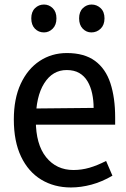

<svg xmlns="http://www.w3.org/2000/svg" viewBox="-20 -815 557 847"><path d="M293 12Q219 12 162 -22.5Q105 -57 73 -124Q41 -191 41 -288Q41 -380 71.5 -445.5Q102 -511 155 -546Q208 -581 275 -581Q352 -581 399 -546.5Q446 -512 467 -448Q488 -384 488 -297V-265H94L95 -336L393 -339Q393 -372 386.5 -402.5Q380 -433 366 -456.5Q352 -480 329.5 -493Q307 -506 274 -506Q212 -506 175 -447.5Q138 -389 138 -284Q138 -178 183.5 -121.5Q229 -65 304 -65Q340 -65 374.5 -75Q409 -85 448 -105L476 -40Q430 -13 383.5 -0.5Q337 12 293 12ZM174 -672Q150 -672 134 -688.5Q118 -705 118 -734Q118 -763 134.5 -779Q151 -795 174 -795Q196 -795 212.5 -779Q229 -763 229 -734Q229 -705 212.5 -688.5Q196 -672 174 -672ZM383 -672Q361 -672 345 -688.5Q329 -705 329 -734Q329 -763 345.5 -779Q362 -795 384 -795Q407 -795 424 -779Q441 -763 441 -734Q441 -705 424 -688.5Q407 -672 383 -672Z"/></svg>

Font: Yaldevi Medium
Style: Regular
Weight: 500
Designer: Sol Matas, Rajitha Manaperi, Kosala Senevirathne
Foundry: Mooniak
Version: Version 1.100